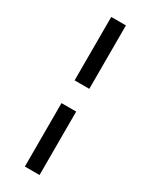

<svg xmlns="http://www.w3.org/2000/svg" viewBox="-206 -784 690 878"><g transform="rotate(30 139.0 -345.0)"><path d="M100 -405V-740H177.5V-405ZM100 50V-285H177.5V50Z"/></g></svg>

Font: Geologica Cursive Light
Style: Regular
Weight: 300
Designer: Sindre Bremnes, Frode Helland
Foundry: Monokrom Skriftforlag AS
Version: Version 1.010;gftools[0.9.28]